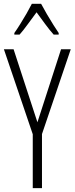

<svg xmlns="http://www.w3.org/2000/svg" viewBox="-20 -967 384 987"><path d="M172.4 -338.4 293.9 -713.9H343.8L195.8 -277.8V0H148.4V-276.9L0 -713.9H49.8ZM191.4 -947.3Q203.6 -924.3 220.9 -894.5Q238.3 -864.7 255.1 -838.1Q272 -811.5 281.7 -797.4V-789.1H255.9Q234.9 -812.5 211.9 -843.8Q189 -875 168 -903.8Q147.5 -876.5 123.8 -843.8Q100.1 -811 80.6 -789.1H53.7V-797.4Q66.9 -815.9 83.7 -842.8Q100.6 -869.6 116.7 -897.7Q132.8 -925.8 143.6 -947.3Z"/></svg>

Font: Open Sans Condensed Light
Style: Regular
Weight: 300
Width: 3
Designer: Monotype Design Team
Foundry: Monotype Imaging Inc.
Version: Version 3.003; ttfautohint (v1.8.4)